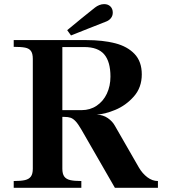

<svg xmlns="http://www.w3.org/2000/svg" viewBox="-20 -890 802 910"><path d="M284.5 -336H263V-368H367Q407 -368 438.2 -389Q469.5 -410 486.5 -446.2Q503.5 -482.5 503.5 -527Q503.5 -597.5 474 -632.2Q444.5 -667 379 -667H270V-700H389Q467.5 -700 525.8 -685Q584 -670 618 -634Q652 -598 652 -537.5Q652 -475 614.2 -432.5Q576.5 -390 526.2 -369.2Q476 -348.5 438.5 -347Q469 -345.5 491 -330.2Q513 -315 524.5 -294L638 -96.5Q654.5 -68 678.2 -50Q702 -32 728.5 -32V0H524.5L366.5 -274.5Q351 -301.5 339 -314.5Q327 -327.5 315 -331.8Q303 -336 284.5 -336ZM135.5 -90.5V-611Q135.5 -636 126.8 -648.2Q118 -660.5 99.2 -664.2Q80.5 -668 45 -668V-700H275.5V-90.5Q275.5 -66 284.5 -53.5Q293.5 -41 312.5 -36.5Q331.5 -32 365.5 -32V0H45V-32Q79.5 -32 98.5 -36.5Q117.5 -41 126.5 -53.5Q135.5 -66 135.5 -90.5ZM430 -854Q439.5 -861.5 450.8 -866Q462 -870.5 473.5 -870.5Q492 -870.5 503.2 -859.5Q514.5 -848.5 514.5 -830Q514.5 -815.5 506 -804.5Q497.5 -793.5 483.5 -788Q426.5 -765.5 399 -754.8Q371.5 -744 316.5 -722L298.5 -747Q325 -769 366.2 -802.8Q407.5 -836.5 430 -854Z"/></svg>

Font: Didactic
Style: Regular
Weight: 400
Designer: Tyler Finck
Foundry: Etcetera Type Co
Version: Version 3.007;FEAKit 1.0